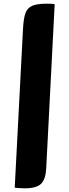

<svg xmlns="http://www.w3.org/2000/svg" viewBox="-20 -823 377 1043"><path d="M235 -803Q268 -803 277 -800L231 92Q228 151 203 175.5Q178 200 114 200Q97 200 79 198.5Q61 197 60 196L105 -667Q108 -724 118.5 -752Q129 -780 155 -791.5Q181 -803 235 -803Z"/></svg>

Font: Sansita Black Italic
Style: Regular
Weight: 900
Italic angle: -11°
Designer: Pablo Cosgaya
Foundry: Omnibus-Type
Version: Version 1.006